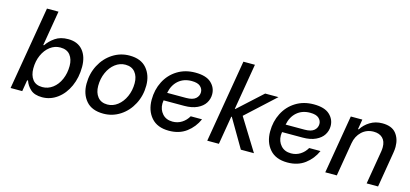

<svg xmlns="http://www.w3.org/2000/svg" viewBox="-64 -1207 3572 1672"><g transform="rotate(15 1722.0 -371.5)"><path d="M198 -102H190L173 0H68L195 -750H299L246 -435H253Q281 -477 327.5 -509Q374 -541 444 -541Q530 -541 576 -486Q622 -431 622 -338Q622 -242 586.5 -163Q551 -84 489 -38.5Q427 7 353 7Q284 7 248 -26Q212 -59 198 -102ZM515 -318Q515 -378 485.5 -415.5Q456 -453 396 -453Q346 -453 304.5 -421.5Q263 -390 239 -336Q215 -282 215 -216Q215 -155 244 -117Q273 -79 332 -79Q383 -79 425 -110.5Q467 -142 491 -197Q515 -252 515 -318Z M697 -207Q697 -299 737 -375.5Q777 -452 846 -496.5Q915 -541 997 -541Q1100 -541 1152 -480Q1204 -419 1204 -326Q1204 -235 1164 -158.5Q1124 -82 1055.5 -37.5Q987 7 905 7Q801 7 749 -53.5Q697 -114 697 -207ZM1101 -319Q1101 -380 1070.5 -417.5Q1040 -455 983 -455Q933 -455 891 -423Q849 -391 824.5 -336Q800 -281 800 -216Q800 -155 830.5 -117Q861 -79 918 -79Q968 -79 1010 -111.5Q1052 -144 1076.5 -199Q1101 -254 1101 -319Z M1281 -220Q1281 -310 1319 -384.5Q1357 -459 1427 -502.5Q1497 -546 1589 -546Q1686 -546 1732 -503.5Q1778 -461 1778 -400Q1778 -358 1755.5 -322Q1733 -286 1685.5 -263.5Q1638 -241 1568 -241H1383L1382 -234Q1380 -218 1380 -211Q1380 -157 1413.5 -119.5Q1447 -82 1505 -82Q1551 -82 1588 -105.5Q1625 -129 1647 -168H1749Q1716 -93 1652 -45Q1588 3 1495 3Q1390 3 1335.5 -59.5Q1281 -122 1281 -220ZM1567 -312Q1626 -312 1652.5 -335.5Q1679 -359 1679 -393Q1679 -423 1655 -445Q1631 -467 1577 -467Q1505 -467 1457.5 -425.5Q1410 -384 1396 -312Z M1967 -746H2071L2001 -330H2006L2222 -527H2342L2083 -289L2262 0H2144L1994 -256H1989L1946 0H1841Z M2349 -220Q2349 -310 2387 -384.5Q2425 -459 2495 -502.5Q2565 -546 2657 -546Q2754 -546 2800 -503.5Q2846 -461 2846 -400Q2846 -358 2823.5 -322Q2801 -286 2753.5 -263.5Q2706 -241 2636 -241H2451L2450 -234Q2448 -218 2448 -211Q2448 -157 2481.5 -119.5Q2515 -82 2573 -82Q2619 -82 2656 -105.5Q2693 -129 2715 -168H2817Q2784 -93 2720 -45Q2656 3 2563 3Q2458 3 2403.5 -59.5Q2349 -122 2349 -220ZM2635 -312Q2694 -312 2720.5 -335.5Q2747 -359 2747 -393Q2747 -423 2723 -445Q2699 -467 2645 -467Q2573 -467 2525.5 -425.5Q2478 -384 2464 -312Z M2994 -527H3098L3083 -437H3090Q3117 -481 3165.5 -511Q3214 -541 3276 -541Q3361 -541 3400 -493Q3439 -445 3439 -372Q3439 -348 3434 -318L3381 0H3278L3329 -303Q3332 -323 3332 -340Q3332 -394 3302.5 -422.5Q3273 -451 3222 -451Q3159 -451 3115 -410Q3071 -369 3060 -303L3009 0H2905Z"/></g></svg>

Font: Be Vietnam Medium
Style: Italic
Weight: 500
Italic angle: -9.444°
Designer: Gabriel Lam
Foundry: TypeRant
Version: Version 3.000